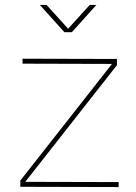

<svg xmlns="http://www.w3.org/2000/svg" viewBox="-20 -754 550 775"><path d="M141 -734 240 -624H270L369 -734H342L255 -638L168 -734ZM71 -517V-497L432 -496L62 -25V0L459 1V-19L82 -20L452 -491V-516Z"/></svg>

Font: Montserrat Thin
Style: Regular
Weight: 250
Designer: Julieta Ulanovsky
Foundry: Julieta Ulanovsky
Version: Version 4.000